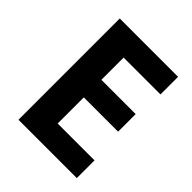

<svg xmlns="http://www.w3.org/2000/svg" viewBox="-199 -836 957 957"><g transform="rotate(45 280.0 -357.0)"><path d="M501 0H89.8V-713.9H501V-589.8H241.2V-433.1H482.9V-309.1H241.2V-125H501Z"/></g></svg>

Font: Pena Sans
Style: Bold
Weight: 700
Designer: Monotype Design Team
Foundry: Monotype Imaging Inc.
Version: Version 3.000